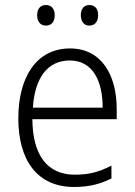

<svg xmlns="http://www.w3.org/2000/svg" viewBox="-20 -735 536 765"><path d="M128 -674C128 -649 141 -633 163 -633C185 -633 198 -648 198 -674C198 -700 185 -715 163 -715C141 -715 128 -700 128 -674ZM302 -675C302 -649 315 -633 336 -633C358 -633 371 -649 371 -675C371 -700 358 -715 336 -715C315 -715 302 -700 302 -675ZM259 -542C126 -542 53 -429 53 -263C53 -97 128 10 275 10C334 10 378 -1 424 -24V-75C373 -49 333 -39 278 -39C169 -39 110 -116 109 -260H445V-300C445 -437 384 -542 259 -542ZM258 -494C348 -494 389 -415 389 -306H111C119 -430 173 -494 258 -494Z"/></svg>

Font: Noto Sans Telugu SemiCondensed Light
Style: Regular
Weight: 300
Width: 4
Designer: Jelle Bosma - Monotype Design Team
Foundry: Monotype Imaging Inc.
Version: Version 2.005